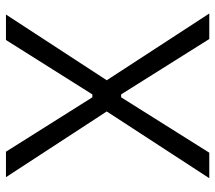

<svg xmlns="http://www.w3.org/2000/svg" viewBox="-60 -680 740 661"><g transform="rotate(-90 310.5 -350.0)"><path d="M118.2 -700 305.5 -402.5H315.5L502.8 -700H590.5L364.2 -353L594 0H506.2L315.5 -303.5H305.5L114.8 0H27L256.8 -353L30.5 -700Z"/></g></svg>

Font: Space Grotesk Variable
Style: Regular
Weight: 400
Designer: Florian Karsten (Space Grotesk), Colophon Foundry (Space Mono)
Foundry: Florian Karsten
Version: Version 1.106